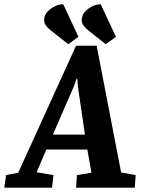

<svg xmlns="http://www.w3.org/2000/svg" viewBox="-69 -866 650 886"><path d="M246 -662 164 -727Q144 -743 138 -757Q132 -771 137 -790Q141 -804 155 -817Q169 -830 187.5 -838.5Q206 -847 223 -846L293 -696ZM419 -662 337 -727Q318 -743 311.5 -757Q305 -771 311 -790Q314 -804 328 -817Q342 -830 360.5 -838.5Q379 -847 396 -846L466 -696ZM-49 0 -41 -58 15 -69 282 -655H377L490 -70L557 -58L553 0H282L286 -58L353 -69L334 -176H145L100 -71L178 -58L171 0ZM175 -245H323L290 -470L288 -502H284L273 -470Z"/></svg>

Font: Faustina Light
Style: Bold Italic
Weight: 700
Italic angle: -8°
Version: Version 1.200